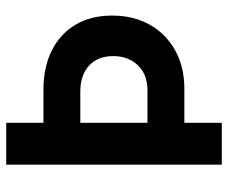

<svg xmlns="http://www.w3.org/2000/svg" viewBox="-80 -680 760 641"><g transform="rotate(-90 300.5 -360.0)"><path d="M178.8 -125V-248.2H319.2Q371.8 -248.2 402.5 -280.2Q433.2 -312.3 433.2 -362.3Q433.2 -414.1 401.4 -443.2Q369.6 -472.4 314.5 -472.4H178.8V-595.5H320.6Q395.6 -595.5 451.4 -567.8Q507.3 -540 537.9 -488.5Q568.5 -437.1 568.5 -365.9Q568.5 -294.9 538 -240.6Q507.4 -186.3 452.4 -155.7Q397.3 -125 323.6 -125ZM70.7 0V-719.7H210.5V0Z"/></g></svg>

Font: Reddit Sans
Style: Regular
Weight: 400
Designer: Stephen Hutchings
Foundry: Reddit
Version: Version 1.014